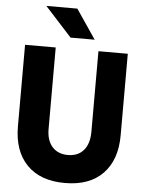

<svg xmlns="http://www.w3.org/2000/svg" viewBox="-67 -1100 884 1173"><g transform="rotate(5 375.0 -514.0)"><path d="M60 -800H248V-300Q248 -230 283 -191Q318 -152 379 -152Q441 -152 475.5 -192.5Q510 -233 510 -306V-800H690V-300Q690 -149 608 -64.5Q526 20 375 20Q224 20 142 -64.5Q60 -149 60 -300ZM481 -868H333L169 -1048H359Z"/></g></svg>

Font: Martian Mono SemiExpanded ExtraBold
Style: Regular
Weight: 800
Width: 6
Designer: Roman Shamin
Foundry: Evil Martians
Version: Version 1.000